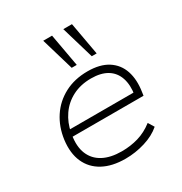

<svg xmlns="http://www.w3.org/2000/svg" viewBox="-177 -882 964 1019"><g transform="rotate(-30 305.5 -372.5)"><path d="M299 8Q218 8 162.5 -22Q107 -52 82 -108Q57 -164 67 -242Q77 -316 114.5 -373Q152 -430 213.5 -462.5Q275 -495 355 -495Q431 -495 478.5 -464.5Q526 -434 544 -380Q562 -326 551 -255L548 -234H95L102 -275H532L508 -258Q518 -319 503 -363Q488 -407 450 -430Q412 -453 352 -453Q288 -453 238.5 -427.5Q189 -402 158 -357Q127 -312 117 -256L115 -244Q104 -178 123 -131.5Q142 -85 187.5 -60.5Q233 -36 302 -36Q355 -36 403 -50Q451 -64 495 -98L517 -62Q478 -28 419 -10Q360 8 299 8ZM415 -553 356 -753H409L445 -553ZM292 -553 233 -753H287L323 -553Z"/></g></svg>

Font: Nunito Sans 10pt SemiExpanded ExtraLight
Style: Italic
Weight: 250
Width: 6
Italic angle: -9°
Designer: Vernon Adams
Foundry: Vernon Adams
Version: Version 3.101;gftools[0.9.27]